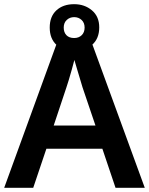

<svg xmlns="http://www.w3.org/2000/svg" viewBox="-20 -899 713 919"><path d="M533 0 470 -187H202L139 0H0L261 -717H411L673 0ZM375 -481Q371 -495 363.5 -519.5Q356 -544 348.5 -569.5Q341 -595 336 -612Q331 -592 323.5 -565.5Q316 -539 309 -515.5Q302 -492 298 -481L237 -298H437ZM335 -654Q283 -654 250.5 -684Q218 -714 218 -767Q218 -820 250 -849.5Q282 -879 335 -879Q385 -879 420 -849.5Q455 -820 455 -768Q455 -714 420.5 -684Q386 -654 335 -654ZM335 -717Q357 -717 371 -730.5Q385 -744 385 -767Q385 -790 370.5 -803.5Q356 -817 335 -817Q314 -817 299.5 -803.5Q285 -790 285 -767Q285 -744 298 -730.5Q311 -717 335 -717Z"/></svg>

Font: Noto Sans Nag Mundari SemiBold
Style: Regular
Weight: 600
Version: Version 1.000